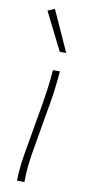

<svg xmlns="http://www.w3.org/2000/svg" viewBox="-87 -785 372 819"><g transform="rotate(10 99.0 -375.0)"><path d="M50 0Q50 -32 54 -65.5Q58 -99 64 -133L97 -323Q105 -369 110.5 -410.5Q116 -452 119 -491H149Q146 -451 140.5 -408Q135 -365 127 -323L94 -131Q89 -101 85.5 -69Q82 -37 82 0ZM134 -573 52 -737 82 -750 162 -573Z"/></g></svg>

Font: Livvic Thin
Style: Italic
Weight: 250
Italic angle: -10°
Designer: Jacques Le Bailly, Baron von Fonthausen
Version: Version 1.001; ttfautohint (v1.8.2)